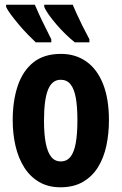

<svg xmlns="http://www.w3.org/2000/svg" viewBox="-20 -786 517 816"><path d="M443 -275Q443 -218 432 -166.5Q421 -115 396.5 -75.5Q372 -36 332.5 -13Q293 10 237 10Q185 10 146.5 -12.5Q108 -35 83 -74.5Q58 -114 46 -165.5Q34 -217 34 -275Q34 -358 55.5 -421.5Q77 -485 122 -521Q167 -557 239 -557Q301 -557 347 -524.5Q393 -492 418 -429Q443 -366 443 -275ZM167 -273Q167 -216 174.5 -177.5Q182 -139 197.5 -119.5Q213 -100 238 -100Q264 -100 279.5 -119.5Q295 -139 302 -178Q309 -217 309 -275Q309 -333 302 -371Q295 -409 279.5 -428Q264 -447 238 -447Q201 -447 184 -404.5Q167 -362 167 -273ZM289 -766Q295 -752 305.5 -728.5Q316 -705 330 -677Q344 -649 360 -619V-606H298Q279 -621 258.5 -641Q238 -661 220 -682Q202 -703 188 -722.5Q174 -742 168 -757V-766ZM128 -766Q136 -748 146 -725.5Q156 -703 169.5 -676.5Q183 -650 198 -619V-606H132Q117 -620 98 -639.5Q79 -659 60.5 -681Q42 -703 27 -723Q12 -743 6 -757V-766Z"/></svg>

Font: Noto Sans Display ExtraCondensed
Style: Bold
Weight: 700
Width: 2
Designer: Monotype Design Team
Foundry: Monotype Imaging Inc.
Version: Version 2.003